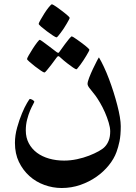

<svg xmlns="http://www.w3.org/2000/svg" viewBox="-20 -687 655 923"><path d="M560.5 -80.6Q560.5 -36.1 554.4 -7.3Q548.3 21.5 540 43.9Q528.3 76.2 503.2 107.4Q478 138.7 443.6 162.8Q409.2 187 366.5 201.9Q323.7 216.8 276.4 216.8Q233.9 216.8 193.4 202.1Q152.8 187.5 121.6 159.4Q90.3 131.3 71 91.6Q51.8 51.8 51.8 0Q51.8 -36.1 62.3 -73.7Q72.8 -111.3 85.7 -142.1Q98.6 -172.9 110.1 -192.1Q121.6 -211.4 123.5 -211.4Q125.5 -211.4 129.2 -210.2Q132.8 -209 136.2 -207Q139.6 -205.1 142.3 -202.4Q145 -199.7 145 -197.3Q145 -195.8 138.7 -184.6Q132.3 -173.3 124.5 -155Q116.7 -136.7 110.4 -112.3Q104 -87.9 104 -60.1Q104 -25.4 118.4 1.7Q132.8 28.8 157.7 47.4Q182.6 65.9 216.1 75.4Q249.5 85 288.1 85Q318.8 85 350.1 78.4Q381.3 71.8 408.2 61.3Q435.1 50.8 455.1 39.6Q475.1 28.3 483.9 18.6Q496.1 5.9 502.9 -12.2Q509.8 -30.3 509.8 -55.7Q509.8 -73.7 502.4 -98.1Q495.1 -122.6 484.4 -147Q473.6 -171.4 461.2 -192.6Q448.7 -213.9 439 -227.1Q424.3 -246.6 412.6 -260.5Q400.9 -274.4 400.9 -283.7Q400.9 -293.5 408.7 -313.7Q416.5 -334 426.5 -355.2Q436.5 -376.5 445.1 -392.8Q453.6 -409.2 455.6 -411.1Q467.3 -391.6 479.7 -365Q492.2 -338.4 503.9 -307.4Q515.6 -276.4 525.9 -243.9Q536.1 -211.4 543.9 -181.2Q551.8 -150.9 556.2 -124.8Q560.5 -98.6 560.5 -80.6ZM166 -572.3Q166 -576.2 174.6 -591.3Q183.1 -606.4 193.8 -623.3Q204.6 -640.1 215.3 -653.3Q226.1 -666.5 230 -666.5Q231.4 -666.5 238.5 -662.4Q245.6 -658.2 254.9 -651.6Q264.2 -645 274.7 -637Q285.2 -628.9 294.2 -621.8Q303.2 -614.7 309.1 -608.9Q314.9 -603 314.9 -601.1Q314.9 -598.6 310.8 -591.1Q306.6 -583.5 300.5 -572.8Q294.4 -562 286.6 -550.3Q278.8 -538.6 271.7 -529.3Q264.6 -520 259.3 -513.7Q253.9 -507.3 252 -507.3Q248 -507.3 234.1 -516.4Q220.2 -525.4 205.1 -536.9Q189.9 -548.3 178 -558.6Q166 -568.8 166 -572.3ZM193.8 -338.4Q189.9 -338.4 176.5 -347.4Q163.1 -356.4 148.2 -367.9Q133.3 -379.4 121.6 -389.9Q109.9 -400.4 109.9 -402.8Q109.9 -406.7 118.4 -421.6Q127 -436.5 137.5 -452.9Q147.9 -469.2 158 -482.4Q168 -495.6 171.4 -495.6Q173.3 -495.6 186.3 -486.3Q199.2 -477.1 213.9 -465.8L252.4 -436.5Q256.8 -433.1 260.7 -433.1Q262.7 -433.1 266.1 -438.5Q280.8 -458.5 292.5 -475.1Q302.7 -489.3 312.5 -500.7Q322.3 -512.2 325.2 -512.2Q326.7 -512.2 333.5 -508.1Q340.3 -503.9 349.9 -497.1Q359.4 -490.2 369.9 -482.7Q380.4 -475.1 389.2 -468Q397.9 -460.9 403.8 -455.3Q409.7 -449.7 409.7 -447.8Q409.7 -445.3 405.5 -437.5Q401.4 -429.7 395 -419.2Q388.7 -408.7 381.1 -397Q373.5 -385.3 366.5 -376Q359.4 -366.7 354.2 -360.4Q349.1 -354 348.1 -354Q342.8 -354 330.1 -363Q317.4 -372.1 303.2 -382.8Q286.6 -395.5 268.1 -412.6Q264.2 -417 260.7 -417Q256.8 -417 252.4 -410.6L225.6 -374.5Q214.8 -360.8 205.6 -349.6Q196.3 -338.4 193.8 -338.4Z"/></svg>

Font: Accordance
Style: Bold-Italic
Weight: 700
Italic angle: -11°
Version: Version 1.2 (build January 31, 2020) Miklal Software Solutio